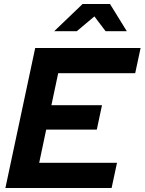

<svg xmlns="http://www.w3.org/2000/svg" viewBox="-20 -940 723 960"><path d="M7 0 156 -700H683L656 -574H271L237 -414H490L464 -292H211L176 -126H565L538 0ZM508 -784 452 -858 364 -784H251L393 -920H530L614 -784Z"/></svg>

Font: Red Hat Display
Style: Bold Italic
Weight: 700
Italic angle: -12°
Designer: Pentagram / MCKL
Foundry: Pentagram / MCKL
Version: Version 1.003; Red Hat Display Bold Italic